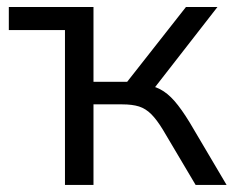

<svg xmlns="http://www.w3.org/2000/svg" viewBox="-20 -522 661 542"><path d="M163.4 0V-437.2H4.9V-502.3H243.9V-291.1H339L505 -502.3H593.9L404.8 -259.4L382 -284Q411.1 -281 432 -270.1Q453 -259.2 472.5 -236.9Q492.1 -214.6 515.8 -175.7L619.6 0H532.2L439.9 -155.7Q422.7 -184 407 -199.7Q391.4 -215.3 372.5 -221.4Q353.5 -227.4 324.7 -227.4H243.9V0Z"/></svg>

Font: Mulish ExtraLight
Style: Regular
Weight: 200
Designer: Vernon Adams
Foundry: Vernon Adams
Version: Version 3.603